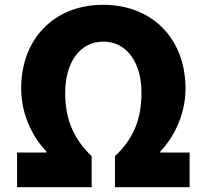

<svg xmlns="http://www.w3.org/2000/svg" viewBox="-20 -778 859 798"><path d="M51 0H361V-129C286 -201 251 -281 251 -392C251 -517 311 -605 409 -605C508 -605 568 -517 568 -392C568 -281 534 -201 458 -129V0H768V-144H646V-148C693 -197 751 -290 751 -410C751 -617 613 -758 409 -758C205 -758 68 -617 68 -410C68 -290 126 -197 173 -148V-144H51Z"/></svg>

Font: Noto Sans CJK KR Black
Style: Regular
Weight: 900
Designer: Ryoko NISHIZUKA (kana & ideographs); Paul D. Hunt (Latin, Greek & Cyrillic); Wenlong ZHANG (bopomofo); Sandoll Communica
Foundry: Adobe Systems Incorporated
Version: Version 1.004;PS 1.004;hotconv 1.0.82;makeotf.lib2.5.63406